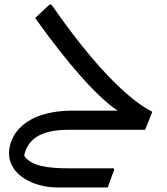

<svg xmlns="http://www.w3.org/2000/svg" viewBox="-20 -576 740 852"><path d="M284 0H624L656 -80C616 -100 467 -182 208 -556H200L136 -496C284 -289 411 -146 502 -85H304C81 -85 20 30 20 104C20 202 131 256 236 256H458L486 179V171H288C187 171 118 160 87 115C102 45 155 0 284 0ZM73 84 75 90C74 88 74 86 73 84Z"/></svg>

Font: Kufam Arabic Latin Roman Normal
Style: Regular
Weight: 400
Designer: Wael Morcos & Artur Schmal
Version: Version 1.200;PS 001.200;hotconv 1.0.88;makeotf.lib2.5.64775